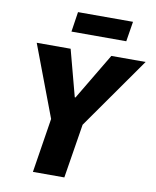

<svg xmlns="http://www.w3.org/2000/svg" viewBox="-97 -985 862 1059"><g transform="rotate(10 334.0 -455.5)"><path d="M161 0 219 -367 231 -247 58 -705H248L317 -445H321L476 -705H668L346 -247L396 -367L337 0ZM236 -799 253 -911H561L543 -799Z"/></g></svg>

Font: Nunito Sans 7pt Condensed Black
Style: Italic
Weight: 900
Width: 3
Italic angle: -9°
Designer: Vernon Adams
Foundry: Vernon Adams
Version: Version 3.101;gftools[0.9.27]